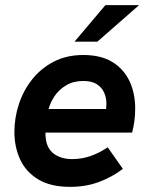

<svg xmlns="http://www.w3.org/2000/svg" viewBox="-20 -717 583 747"><path d="M253 10Q176 10 128 -19.5Q80 -49 58 -97.5Q36 -146 36 -203Q36 -259 53.5 -312Q71 -365 105 -408Q139 -451 189 -477Q239 -503 304 -503Q373 -503 417.5 -475.5Q462 -448 484 -401Q506 -354 506 -295Q506 -270 503 -247Q500 -224 494 -201H157Q157 -195 157 -190Q157 -185 158 -180Q162 -139 190 -118.5Q218 -98 261 -98Q298 -98 332.5 -110Q367 -122 399 -144L458 -60Q416 -28 365 -9Q314 10 253 10ZM389 -270Q392 -283 393 -293Q394 -303 394 -315Q394 -337 385 -357Q376 -377 356.5 -389.5Q337 -402 304 -402Q266 -402 238 -385.5Q210 -369 193 -344Q176 -319 169 -293H430ZM270 -555 390 -697H521L359 -555Z"/></svg>

Font: Hanken Grotesk
Style: Bold Italic
Weight: 700
Italic angle: -8°
Designer: Alfredo Marco Pradil
Foundry: Hanken Design Co.
Version: Version 3.013